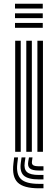

<svg xmlns="http://www.w3.org/2000/svg" viewBox="-20 -820 298 1037"><path d="M61 -774V-800H211V-774ZM61 -722V-748H211V-722ZM61 -670V-696H211V-670ZM182 0V-600H212V0ZM62 0V-600H92V0ZM122 0V-600H152V0ZM77.5 30 73.5 63Q66.5 121.8 93.5 147.4Q120.5 173 190.5 173H214.8V197H190.5Q107.8 197 75.8 165.9Q43.8 134.8 52.5 63L56.5 30ZM155.5 30 152.5 53Q150.8 66.5 159.2 72.2Q167.8 78 190.5 78H214.8V101H190.5Q155 101 141.5 89.9Q128 78.8 132.5 53L136.5 30ZM117.5 30 113.5 58Q108.2 94 126.1 109.5Q144 125 190.5 125H214.8V149H190.5Q131 149 108.2 127.9Q85.5 106.8 92.5 58L96.5 30Z"/></svg>

Font: Big Shoulders Inline Display Black
Style: Regular
Weight: 900
Designer: Patric King
Foundry: XO Type Co
Version: Version 1.000